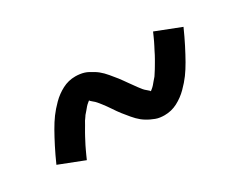

<svg xmlns="http://www.w3.org/2000/svg" viewBox="-43 -572 686 549"><g transform="rotate(-30 300.0 -298.0)"><path d="M383 -186Q376 -186 368.5 -187Q361 -188 354.5 -190.5Q348 -193 341.5 -196Q335 -199 328.5 -203Q322 -207 317 -211Q312 -215 306.5 -220.5Q301 -226 296.5 -231.5Q292 -237 287.5 -242.5Q283 -248 278.5 -253.5Q274 -259 270 -265Q266 -271 261.5 -277.5Q257 -284 252.5 -290.5Q248 -297 243.5 -302.5Q239 -308 235 -313Q231 -318 224 -323.5Q217 -329 217 -331L212 -327Q207 -323 203.5 -319Q200 -315 196 -310Q192 -305 189.5 -302.5Q187 -300 185 -296.5Q183 -293 180.5 -290Q178 -287 176 -283Q174 -279 171.5 -275Q169 -271 166.5 -266.5Q164 -262 161 -257Q158 -252 155.5 -247Q153 -242 150 -236.5Q147 -231 144 -225Q141 -219 138 -212.5Q135 -206 132 -199.5Q129 -193 126 -186L44 -218Q56 -245 67.5 -267.5Q79 -290 89.5 -308.5Q100 -327 111 -342Q122 -357 138 -373Q154 -389 174 -399.5Q194 -410 217 -410Q224 -410 231.5 -409Q239 -408 245.5 -406Q252 -404 258.5 -400.5Q265 -397 271.5 -393Q278 -389 283 -385Q288 -381 293.5 -375.5Q299 -370 303.5 -364.5Q308 -359 312.5 -353.5Q317 -348 321.5 -342.5Q326 -337 330 -331Q334 -325 338.5 -319Q343 -313 347.5 -306.5Q352 -300 356.5 -294Q361 -288 365 -283Q369 -278 376 -272.5Q383 -267 383 -265L388 -269Q393 -273 396.5 -277Q400 -281 404 -286Q408 -291 410.5 -293.5Q413 -296 415 -299.5Q417 -303 419.5 -306.5Q422 -310 424 -313.5Q426 -317 428.5 -321Q431 -325 433.5 -329.5Q436 -334 439 -339Q442 -344 444.5 -349Q447 -354 450 -360Q453 -366 456 -371.5Q459 -377 462 -383.5Q465 -390 468 -396.5Q471 -403 474 -410L556 -378Q544 -351 532.5 -328.5Q521 -306 510.5 -287.5Q500 -269 489 -254Q478 -239 462 -223Q446 -207 426 -196.5Q406 -186 383 -186Z"/></g></svg>

Font: Iosevka Medium Extended
Style: Regular
Weight: 500
Width: 7
Monospace: yes
Designer: Belleve Invis
Foundry: Belleve Invis
Version: Version 32.5.0; ttfautohint (v1.8.4)